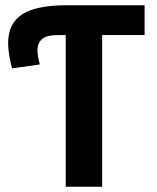

<svg xmlns="http://www.w3.org/2000/svg" viewBox="-20 -713 600 733"><path d="M231 0V-579H200Q157 -579 140 -563.5Q123 -548 123 -520Q123 -509 125.5 -495.5Q128 -482 132 -467L26 -452Q19 -479 15 -503Q11 -527 11 -548Q11 -586 24.5 -613.5Q38 -641 65 -658.5Q92 -676 135 -684.5Q178 -693 236 -693H532V-579H370V0Z"/></svg>

Font: Ubuntu Sans Mono
Style: Regular
Weight: 400
Monospace: yes
Designer: Dalton Maag Ltd
Foundry: Dalton Maag Ltd
Version: Version 1.006